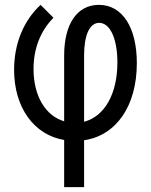

<svg xmlns="http://www.w3.org/2000/svg" viewBox="-20 -570 620 790"><path d="M244 -342V-71C168 -93 118 -174 118 -286C118 -370 146 -442 200 -497L147 -550C76 -484 38 -389 38 -283C38 -127 120 -15 244 6V200H326V7C458 -12 543 -134 543 -310C543 -458 483 -550 387 -550C297 -550 244 -471 244 -342ZM326 -69V-342C326 -426 349 -476 388 -476C433 -476 463 -411 463 -313C463 -183 410 -91 326 -69Z"/></svg>

Font: CommitMono-dimboump
Style: Regular
Weight: 400
Monospace: yes
Designer: Eigil Nikolajsen
Foundry: Eigil Nikolajsen
Version: Version 1.143